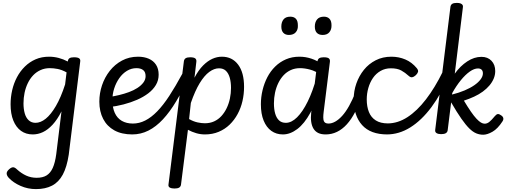

<svg xmlns="http://www.w3.org/2000/svg" viewBox="-20 -910 3491 1324"><path d="M228 394Q172 394 122 372Q72 350 41 317Q27 302 26 287.5Q25 273 43 257Q59 243 71 243.5Q83 244 98 259Q128 286 161 301Q194 316 233 316Q275 316 301.5 299.5Q328 283 344 247.5Q360 212 368 152L404 -142Q375 -85 342.5 -50Q310 -15 276 1Q242 17 206 17Q159 17 125 -7.5Q91 -32 72 -78.5Q53 -125 53 -191Q53 -240 64 -288Q75 -336 97 -377.5Q119 -419 151.5 -451Q184 -483 225.5 -501Q267 -519 319 -519Q352 -519 384.5 -510.5Q417 -502 447 -486L448 -489Q450 -503 460 -509Q470 -515 490 -515Q516 -515 526 -507.5Q536 -500 533 -484L454 157Q441 242 413 294Q385 346 339 370Q293 394 228 394ZM225 -63Q260 -63 295.5 -91.5Q331 -120 365.5 -179Q400 -238 429 -328L439 -411Q406 -429 377.5 -434.5Q349 -440 323 -440Q289 -440 260 -427Q231 -414 209 -391Q187 -368 172 -337Q157 -306 149.5 -270.5Q142 -235 142 -197Q142 -159 150.5 -128.5Q159 -98 178 -80.5Q197 -63 225 -63Z M893 17Q819 17 768.5 -11Q718 -39 691.5 -90Q665 -141 665 -209Q665 -267 683.5 -322Q702 -377 737 -421.5Q772 -466 821.5 -492.5Q871 -519 932 -519Q974 -519 1006 -505Q1038 -491 1056 -463.5Q1074 -436 1074 -395Q1074 -356 1055 -324Q1036 -292 1002.5 -266.5Q969 -241 925.5 -222Q882 -203 832 -190Q782 -177 730 -171L732 -241Q766 -246 801.5 -254.5Q837 -263 869.5 -275Q902 -287 927.5 -303.5Q953 -320 968.5 -340.5Q984 -361 984 -385Q984 -414 967 -427Q950 -440 921 -440Q886 -440 855.5 -421.5Q825 -403 802.5 -371Q780 -339 767.5 -300Q755 -261 755 -220Q755 -168 771.5 -131.5Q788 -95 820 -76.5Q852 -58 897 -58Q912 -58 918.5 -46.5Q925 -35 924 -20.5Q923 -6 915 5.5Q907 17 893 17Z M891 17Q882 17 877.5 5.5Q873 -6 873.5 -20.5Q874 -35 880 -46.5Q886 -58 896 -58Q940 -58 981.5 -79Q1023 -100 1064 -142Q1105 -184 1147.5 -249Q1190 -314 1237 -401Q1243 -411 1255.5 -408.5Q1268 -406 1278 -397Q1288 -388 1283 -378Q1239 -285 1195 -211.5Q1151 -138 1103.5 -87Q1056 -36 1003.5 -9.5Q951 17 891 17Z M1183 390Q1163 390 1151 383.5Q1139 377 1142 361L1248 -487Q1250 -502 1260.5 -508.5Q1271 -515 1291 -515Q1316 -515 1326 -507.5Q1336 -500 1334 -484L1321 -374Q1349 -427 1380.5 -458.5Q1412 -490 1444.5 -504.5Q1477 -519 1510 -519Q1581 -519 1622 -464.5Q1663 -410 1663 -311Q1663 -261 1652 -213Q1641 -165 1618.5 -123.5Q1596 -82 1563.5 -50.5Q1531 -19 1488 -1Q1445 17 1393 17Q1363 17 1333.5 8.5Q1304 0 1276 -15L1228 364Q1226 377 1215.5 383.5Q1205 390 1183 390ZM1284 -89Q1314 -72 1342 -66Q1370 -60 1393 -60Q1428 -60 1456.5 -73Q1485 -86 1506.5 -109.5Q1528 -133 1543 -164Q1558 -195 1565.5 -231Q1573 -267 1573 -304Q1573 -343 1564.5 -373.5Q1556 -404 1538 -421.5Q1520 -439 1490 -439Q1457 -439 1423 -414Q1389 -389 1357 -336.5Q1325 -284 1296 -200Z M1931 17Q1885 17 1851 -7.5Q1817 -32 1798 -78.5Q1779 -125 1779 -191Q1779 -240 1790.5 -288Q1802 -336 1823.5 -377.5Q1845 -419 1877.5 -451Q1910 -483 1952 -501Q1994 -519 2045 -519Q2087 -519 2127.5 -505.5Q2168 -492 2205 -465L2199 -390Q2156 -420 2118.5 -430Q2081 -440 2049 -440Q2014 -440 1985.5 -427Q1957 -414 1935.5 -391Q1914 -368 1899 -337Q1884 -306 1876.5 -270.5Q1869 -235 1869 -197Q1869 -157 1877.5 -127Q1886 -97 1904 -80Q1922 -63 1951 -63Q1990 -63 2028.5 -101Q2067 -139 2102 -210Q2137 -281 2164 -380L2188 -320Q2161 -207 2120 -132Q2079 -57 2030 -20Q1981 17 1931 17ZM2226 17Q2195 17 2174.5 7Q2154 -3 2142 -22.5Q2130 -42 2126 -70Q2122 -98 2126 -134L2169 -486Q2171 -502 2181.5 -508.5Q2192 -515 2212 -515Q2238 -515 2247.5 -507.5Q2257 -500 2255 -484L2212 -139Q2206 -93 2213 -75.5Q2220 -58 2245 -58Q2258 -58 2264.5 -46.5Q2271 -35 2269 -20.5Q2267 -6 2256.5 5.5Q2246 17 2226 17Z M2226 17Q2212 17 2205 5.5Q2198 -6 2200 -20.5Q2202 -35 2213 -46.5Q2224 -58 2245 -58Q2268 -58 2292 -71.5Q2316 -85 2340 -111.5Q2364 -138 2387 -179Q2410 -220 2432 -275Q2437 -289 2450 -290Q2463 -291 2473.5 -283.5Q2484 -276 2479 -261Q2457 -192 2430 -139.5Q2403 -87 2371.5 -52.5Q2340 -18 2303.5 -0.5Q2267 17 2226 17Z M1972 -669Q1948 -669 1934 -683.5Q1920 -698 1920 -727Q1920 -757 1935 -776Q1950 -795 1982 -795Q2007 -795 2020.5 -780.5Q2034 -766 2034 -736Q2036 -707 2020 -688Q2004 -669 1972 -669ZM2205 -669Q2179 -669 2165 -683.5Q2151 -698 2151 -727Q2151 -757 2166.5 -776Q2182 -795 2214 -795Q2238 -795 2252 -780.5Q2266 -766 2266 -736Q2267 -707 2251.5 -688Q2236 -669 2205 -669Z M2651 17Q2535 17 2477 -47.5Q2419 -112 2419 -225Q2419 -282 2437.5 -334.5Q2456 -387 2489.5 -428.5Q2523 -470 2571 -494.5Q2619 -519 2679 -519Q2730 -519 2775 -500Q2820 -481 2854 -440Q2866 -425 2862.5 -414Q2859 -403 2848 -392Q2835 -380 2823 -377.5Q2811 -375 2798 -387Q2774 -409 2747 -424Q2720 -439 2675 -439Q2636 -439 2604.5 -421Q2573 -403 2552 -372.5Q2531 -342 2520 -303.5Q2509 -265 2509 -224Q2509 -175 2524 -137.5Q2539 -100 2571.5 -79.5Q2604 -59 2655 -59Q2669 -59 2676 -47.5Q2683 -36 2682 -21Q2681 -6 2673.5 5.5Q2666 17 2651 17Z M2647 17Q2638 17 2634 5.5Q2630 -6 2630.5 -21Q2631 -36 2636.5 -47.5Q2642 -59 2653 -59Q2723 -59 2789.5 -102Q2856 -145 2917.5 -225Q2979 -305 3033 -415Q3038 -424 3050.5 -421Q3063 -418 3072.5 -409Q3082 -400 3077 -391Q3023 -262 2955 -171Q2887 -80 2809.5 -31.5Q2732 17 2647 17Z M3312 19Q3287 19 3264 9.5Q3241 0 3216.5 -24Q3192 -48 3161.5 -91.5Q3131 -135 3091 -204L3067 -11Q3065 2 3054 8.5Q3043 15 3022 15Q3002 15 2990.5 8Q2979 1 2981 -14L3086 -862Q3088 -877 3098.5 -883.5Q3109 -890 3130 -890Q3147 -890 3156.5 -886Q3166 -882 3170 -875.5Q3174 -869 3172 -859L3116 -402Q3154 -455 3202 -486.5Q3250 -518 3300 -518Q3343 -518 3369 -491Q3395 -464 3395 -420Q3395 -393 3384.5 -368Q3374 -343 3355 -320.5Q3336 -298 3309.5 -278.5Q3283 -259 3249.5 -243.5Q3216 -228 3179 -216Q3206 -171 3227.5 -140Q3249 -109 3266 -91Q3283 -73 3296.5 -65Q3310 -57 3322 -57Q3339 -57 3354.5 -69.5Q3370 -82 3393 -110Q3404 -123 3413.5 -123.5Q3423 -124 3435 -115Q3448 -107 3450.5 -96Q3453 -85 3445 -73Q3412 -22 3376 -1.5Q3340 19 3312 19ZM3097 -258Q3145 -270 3184 -286.5Q3223 -303 3251 -322.5Q3279 -342 3294.5 -363Q3310 -384 3310 -404Q3310 -421 3301 -429.5Q3292 -438 3276 -438Q3250 -438 3219.5 -416.5Q3189 -395 3158 -357Q3127 -319 3099 -269Z"/></svg>

Font: Playwrite GB S
Style: Italic
Weight: 400
Italic angle: -7°
Designer: Veronika Burian, José Scaglione
Foundry: TypeTogether
Version: Version 1.000